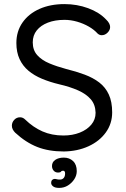

<svg xmlns="http://www.w3.org/2000/svg" viewBox="-20 -730 614 938"><path d="M292 10Q218 10 162 -12Q106 -34 54 -82Q47 -89 42.5 -97.5Q38 -106 38 -116Q38 -132 49.5 -144.5Q61 -157 78 -157Q92 -157 103 -146Q142 -108 187.5 -88Q233 -68 290 -68Q334 -68 369.5 -82Q405 -96 426 -121Q447 -146 447 -179Q446 -219 423.5 -245Q401 -271 361.5 -288.5Q322 -306 270 -318Q224 -329 185.5 -345Q147 -361 119 -384.5Q91 -408 75.5 -441.5Q60 -475 60 -520Q60 -577 90 -620Q120 -663 173 -686.5Q226 -710 295 -710Q356 -710 410.5 -690Q465 -670 498 -635Q518 -616 518 -598Q518 -583 505.5 -570.5Q493 -558 477 -558Q466 -558 457 -566Q440 -585 414 -600Q388 -615 357 -624Q326 -633 295 -633Q249 -633 214 -619.5Q179 -606 159.5 -581.5Q140 -557 140 -523Q140 -485 162 -460.5Q184 -436 221 -420.5Q258 -405 303 -393Q352 -381 393.5 -365.5Q435 -350 465 -327Q495 -304 511.5 -268.5Q528 -233 528 -181Q528 -126 497 -83Q466 -40 412.5 -15.5Q359 9 292 10ZM355 106Q355 127 343 145.5Q331 164 312 176Q293 188 269 188Q249 188 239.5 180.5Q230 173 230 164Q230 153 235.5 148.5Q241 144 247 144Q252 144 259 146Q266 148 277 147Q286 146 292 138.5Q298 131 298 117Q298 104 288 104Q281 104 278 108.5Q275 113 264 113Q250 113 242 103.5Q234 94 234 81Q234 62 250 51Q266 40 292 40Q319 40 337 57Q355 74 355 106Z"/></svg>

Font: Quicksand Light Medium
Style: Regular
Weight: 500
Version: Version 3.006